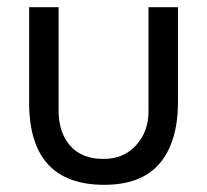

<svg xmlns="http://www.w3.org/2000/svg" viewBox="-20 -503 575 534"><path d="M393 -483V-193Q393 -137 358.5 -99Q324 -61 268 -61Q207 -61 175 -98Q143 -135 143 -195V-483H61V-218Q61 11 270 11Q374 11 424.5 -49Q475 -109 475 -220V-483Z"/></svg>

Font: Geom Light
Style: Regular
Weight: 300
Version: Version 1.102